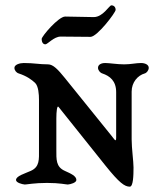

<svg xmlns="http://www.w3.org/2000/svg" viewBox="-20 -689 579 719"><path d="M150 -523C158 -523 182 -552 207 -552C232 -552 294 -551 319 -551C344 -551 413 -642 413 -652C413 -662 407 -669 397 -669C389 -669 366 -625 331 -625C306 -625 249 -627 224 -627C199 -627 136 -553 136 -543C136 -533 140 -523 150 -523ZM415 -344V-174C415.3 -152 406 -171 398 -180L222 -398C197.5 -428.3 179 -448 160 -448C126 -448 108 -453 69 -453C54 -453 34 -447 34 -435C34 -426 40.5 -417.1 50 -414C80.4 -404.1 98.5 -390.5 111 -379C124.2 -366.8 126 -335 126 -315V-129C126 -92 129 -64 95 -49C73 -39 40 -30 40 -15C40 -5 62 1 73 2C80 2 109 -4 156 -4C204 -4 227 2 234 2C245 1 266 -5 266 -15C266 -30 245 -39 223 -49C189 -64 191 -92 191 -129V-245C191 -272 193.8 -295 199 -289L374 -70C427.1 -3.6 447 10 466 10C479 10 480 -32.4 480 -62C480 -84 473 -134 473 -167V-346C473 -381 496 -406.7 522 -414C529.7 -416.2 537 -426 537 -435C537 -447 523 -453 508 -453C489 -453 470 -448 445 -448C419 -448 390 -453 374 -453C359 -453 347 -447 347 -435C347 -426 354.5 -416.8 363 -414C391.5 -404.5 415 -386 415 -344Z"/></svg>

Font: EB Garamond SC 08
Style: Regular
Weight: 400
Version: Version 0.016